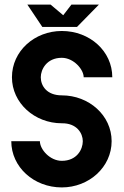

<svg xmlns="http://www.w3.org/2000/svg" viewBox="-20 -819 540 839"><path d="M316.4 -701.2 412.1 -798.8H292L256.3 -752.4L201.2 -798.8H99.6L165 -701.2ZM250 -402.3C184.1 -402.3 158.2 -444.3 158.2 -481.4C158.2 -515.6 184.1 -566.4 250 -566.4C301.8 -566.4 345.7 -515.6 345.7 -481.4H470.7C470.7 -595.7 372.1 -683.6 250 -683.6C130.9 -683.6 32.2 -595.7 32.2 -481.4C32.2 -369.1 130.9 -280.3 250 -280.3C315.9 -281.2 341.8 -236.3 341.8 -202.1C341.8 -166 315.9 -116.2 250 -116.2C198.2 -116.2 154.3 -166 154.3 -202.1H29.3C29.3 -88.9 127.9 0 250 0C369.1 0 467.8 -88.9 467.8 -202.1C467.8 -314.5 369.1 -402.3 250 -402.3Z"/></svg>

Font: Saman Dere
Style: Regular
Weight: 400
Designer: Tuna Ça_lar Gümü_
Foundry: Tuna Ça_lar Gümü_
Version: Version 1.001;hotconv 1.0.109;makeotfexe 2.5.65596